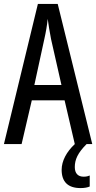

<svg xmlns="http://www.w3.org/2000/svg" viewBox="-20 -800 490 978"><path d="M361 -66C319 -27 294 20 294 65C294 126 326 158 390 158C410 158 426 155 437 150V94C430 97 421 100 406 100C377 100 361 83 361 51C361 13 376 -21 421 -66H450L274 -780H173L0 -66H90L142 -289H309ZM240 -601 293 -367H155L206 -602C214 -637 220 -673 223 -704C227 -673 233 -638 240 -601Z"/></svg>

Font: Noto Sans Malayalam UI ExtraCondensed
Style: Regular
Weight: 400
Width: 2
Designer: Jelle Bosma - Monotype Design Team
Foundry: Monotype Imaging Inc.
Version: Version 2.104